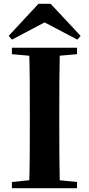

<svg xmlns="http://www.w3.org/2000/svg" viewBox="-20 -997 471 1017"><path d="M248 -977 407 -807 390 -787 173 -901H259L43 -787L26 -807L184 -977ZM43 0V-33L200 -49H229L388 -33V0ZM134 0Q137 -86 137.5 -173Q138 -260 138 -349V-394Q138 -483 137.5 -570Q137 -657 134 -744H297Q295 -658 294.5 -570.5Q294 -483 294 -394V-349Q294 -262 294.5 -174.5Q295 -87 297 0ZM43 -710V-744H388V-710L229 -696H200Z"/></svg>

Font: Noto Serif TC ExtraBold
Style: Regular
Weight: 800
Designer: Ryoko NISHIZUKA 西塚涼子 (kana & ideographs); Frank Grießhammer (Latin, Greek & Cyrillic); Wenlong ZHANG 张文龙 (bopomofo); San
Foundry: Adobe
Version: Version 2.002-H1;hotconv 1.1.0;makeotfexe 2.6.0